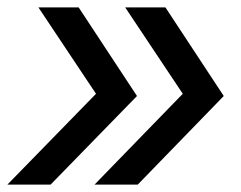

<svg xmlns="http://www.w3.org/2000/svg" viewBox="-34 -540 654 520"><path d="M222 -40 461 -286 305 -520H414L572 -280L339 -40ZM-14 -40 226 -286 70 -520H179L337 -280L103 -40Z"/></svg>

Font: JetBrains Mono NL Medium
Style: Italic
Weight: 500
Italic angle: -9°
Monospace: yes
Designer: Philipp Nurullin, Konstantin Bulenkov
Foundry: JetBrains
Version: Version 2.305; ttfautohint (v1.8.4.7-5d5b)